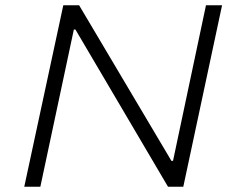

<svg xmlns="http://www.w3.org/2000/svg" viewBox="-20 -708 895 728"><path d="M72 0 220 -688H280L630 -98H636L761 -688H822L675 0H617L266 -596H260L133 0Z"/></svg>

Font: Saira Expanded Light
Style: Italic
Weight: 300
Width: 7
Italic angle: -12°
Designer: Hector Gatti with collaboration of the Omnibus-Type team
Foundry: Omnibus-Type
Version: Version 1.101